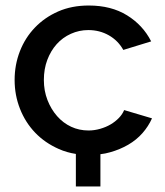

<svg xmlns="http://www.w3.org/2000/svg" viewBox="-20 -552 597 696"><path d="M255 124V6Q222 1 193 -12Q143 -34 107.5 -71Q72 -108 52.5 -157.5Q33 -207 33 -262Q33 -317 52 -366Q71 -415 106.5 -452Q142 -489 191 -510.5Q240 -532 302 -532Q383 -532 440.5 -496.5Q498 -461 528 -402L427 -371Q408 -405 374.5 -424Q341 -443 300 -443Q267 -443 237 -429.5Q207 -416 185.5 -392Q164 -368 151.5 -335Q139 -302 139 -262Q139 -223 152 -189.5Q165 -156 187 -131Q209 -106 238 -92.5Q267 -79 301 -79Q322 -79 343 -85Q364 -91 381 -101Q398 -111 411 -124.5Q424 -138 430 -153L531 -123Q518 -94 496.5 -69.5Q475 -45 445 -27.5Q415 -10 379 0Q362 5 344 7V124Z"/></svg>

Font: Rising Sun Medium
Style: Regular
Weight: 500
Designer: Matt McInerney, Pablo Impallari, Rodrigo Fuenzalida (Raleway font), Stephen Hutchings (Greek), Cristiano Sobral (main ch
Foundry: The Rising Sun Project Authors
Version: Version 4.327; ttfautohint (v1.8.4.7-5d5b-dirty)